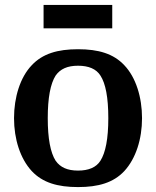

<svg xmlns="http://www.w3.org/2000/svg" viewBox="-20 -750 634 780"><path d="M436 -635V-730H157V-635ZM557 -270C557 -355 532 -436 485 -485C441 -532 380 -550 297 -550C214 -550 153 -532 109 -485C62 -436 37 -355 37 -270C37 -185 62 -106 109 -55C153 -8 214 10 297 10C380 10 441 -8 485 -55C532 -106 557 -185 557 -270ZM206 -97C185 -130 174 -187 174 -270C174 -353 185 -410 206 -443C225 -470 254 -483 297 -483C340 -483 371 -470 388 -443C409 -411 420 -354 420 -270C420 -187 409 -130 388 -97C371 -70 340 -57 297 -57C254 -57 225 -70 206 -97Z"/></svg>

Font: Domine
Style: Bold
Weight: 700
Designer: Pablo Impallari, Rodrigo Fuenzalida, Brenda Gallo
Foundry: Pablo Impallari, Rodrigo Fuenzalida, Brenda Gallo
Version: Version 2.000